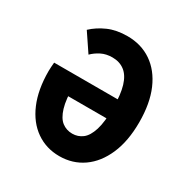

<svg xmlns="http://www.w3.org/2000/svg" viewBox="-156 -796 912 940"><g transform="rotate(30 300.0 -326.0)"><path d="M303 12Q229 12 171.5 -28Q114 -68 82 -143Q50 -218 50 -323Q50 -335 51 -347Q52 -359 53 -372H451V-264H172L192 -327Q192 -245 206 -199Q220 -153 245 -134Q270 -115 303 -115Q335 -115 360 -134Q385 -153 399.5 -199Q414 -245 414 -327Q414 -400 400 -446.5Q386 -493 357.5 -515Q329 -537 288 -537Q253 -537 226 -523.5Q199 -510 179 -490L111 -591Q145 -623 191.5 -643.5Q238 -664 300 -664Q378 -664 436.5 -624Q495 -584 527.5 -509Q560 -434 560 -327Q560 -221 527 -145Q494 -69 436 -28.5Q378 12 303 12Z"/></g></svg>

Font: Source Code Pro ExtraLight
Style: Bold
Weight: 700
Monospace: yes
Version: Version 1.018;hotconv 1.0.116;makeotfexe 2.5.65601